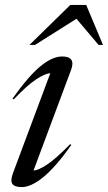

<svg xmlns="http://www.w3.org/2000/svg" viewBox="-20 -752 440 782"><path d="M32.5 -46 185 -454Q163.5 -452.5 127.8 -429.2Q92 -406 35.5 -347L31 -350.5Q95.5 -441.5 144.2 -481.8Q193 -522 233 -522Q290.5 -522 269 -466L116.5 -57.5Q135.5 -58 170.8 -81Q206 -104 266 -165L270.5 -161.5Q206 -70.5 156 -30.2Q106 10 69 10Q39.5 10 30.5 -2.8Q21.5 -15.5 32.5 -46ZM100 -569 266.5 -732H331L399.5 -569H381.5L291.5 -675.5L122.5 -569Z"/></svg>

Font: Newsreader 72pt
Style: Italic
Weight: 400
Italic angle: -17°
Designer: Hugues Gentile
Foundry: Production Type
Version: Version 1.003; ttfautohint (v1.8.3)